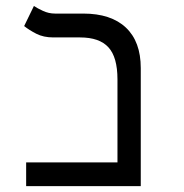

<svg xmlns="http://www.w3.org/2000/svg" viewBox="-20 -632 626 652"><path d="M68.8 0V-80.6H378.9V-362.3Q378.9 -438 348.1 -471.4Q317.4 -504.9 252 -504.9H161.1Q127.9 -504.9 103.5 -517.3Q79.1 -529.8 62 -543.5L95.2 -611.8Q106.4 -604 126 -595Q145.5 -585.9 167 -585.9H262.7Q356.9 -585.9 407.5 -538.3Q458 -490.7 458 -400.9V0Z"/></svg>

Font: CaskaydiaMono NF SemiLight
Style: Regular
Weight: 350
Designer: Aaron Bell
Foundry: Saja Typeworks
Version: Version 2111.001; ttfautohint (v1.8.4);Nerd Fonts 3.1.1